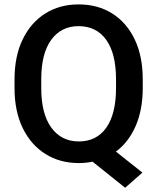

<svg xmlns="http://www.w3.org/2000/svg" viewBox="-20 -741 729 884"><path d="M637.2 -375V-335.9Q637.2 -235.4 604.5 -160.6Q571.8 -85.9 513.7 -43L635.7 53.7L556.2 123.5L406.2 3.4Q376 9.8 342.8 9.8Q255.9 9.8 189.2 -32Q122.6 -73.7 84.7 -151.1Q46.9 -228.5 46.9 -335.9V-375Q46.9 -482.4 84.5 -559.8Q122.1 -637.2 188.5 -679Q254.9 -720.7 341.8 -720.7Q430.2 -720.7 496.6 -679Q563 -637.2 600.1 -559.8Q637.2 -482.4 637.2 -375ZM514.2 -335.9V-376Q514.2 -494.6 469 -557.6Q423.8 -620.6 341.8 -620.6Q261.7 -620.6 215.8 -557.6Q169.9 -494.6 169.9 -376V-335.9Q169.9 -216.8 216.3 -153.3Q262.7 -89.8 342.8 -89.8Q424.8 -89.8 469.5 -153.3Q514.2 -216.8 514.2 -335.9Z"/></svg>

Font: Vazirmatn UI Medium
Style: Regular
Weight: 500
Designer: Saber Rastikerdar
Foundry: Saber Rastikerdar
Version: Version 33.003